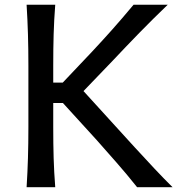

<svg xmlns="http://www.w3.org/2000/svg" viewBox="-20 -776 756 796"><path d="M90.3 0Q94.2 -62.5 95.9 -120.8Q97.7 -179.2 97.7 -249.5V-503.9Q97.7 -575.2 95.9 -634Q94.2 -692.9 90.3 -756.3H209Q204.1 -692.9 202.4 -634Q200.7 -575.2 200.7 -503.9V-433.6H240.2L361.8 -562Q404.3 -607.4 444.3 -652.3Q484.4 -697.3 533.7 -756.3H675.3Q613.3 -696.8 557.1 -639.2Q501 -581.5 446.8 -523.9L326.2 -398.4L460.4 -251Q496.6 -211.4 538.3 -165.5Q580.1 -119.6 621.1 -76.2Q662.1 -32.7 695.3 0H548.3Q504.4 -55.2 462.9 -102.3Q421.4 -149.4 380.9 -195.3L240.7 -349.1H200.7V-249.5Q200.7 -179.2 202.4 -120.8Q204.1 -62.5 209 0Z"/></svg>

Font: Pinar-FD Medium
Style: Regular
Weight: 500
Designer: Amin Abedi
Version: Version 3.000